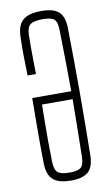

<svg xmlns="http://www.w3.org/2000/svg" viewBox="-91 -849 520 901"><g transform="rotate(-10 169.5 -399.0)"><path d="M174 5Q114 5 87.5 -18.8Q61 -42.5 60 -97Q58.5 -180.5 59 -256.5Q59.5 -332.5 60 -408H246Q246 -473.5 244.8 -542.8Q243.5 -612 242 -701Q241.5 -738.5 227.2 -751.2Q213 -764 173 -764Q129 -764 113 -751.2Q97 -738.5 96 -701Q95.5 -668.5 95.5 -638.5Q95.5 -608.5 96 -578.5Q96.5 -548.5 97 -516H57Q55.5 -568.5 55 -608.5Q54.5 -648.5 56 -701Q57.5 -756 85 -779.5Q112.5 -803 173 -803Q231 -803 256.2 -779.5Q281.5 -756 282 -701Q283 -617.5 283.8 -543.5Q284.5 -469.5 284.5 -398.8Q284.5 -328 283.8 -254.2Q283 -180.5 282 -97Q281.5 -42.5 256.2 -18.8Q231 5 174 5ZM174 -33Q213 -33 227.2 -46.2Q241.5 -59.5 242 -97Q243.5 -179 244.5 -244.5Q245.5 -310 246 -370H100Q99.5 -322 99 -281.8Q98.5 -241.5 98.5 -198Q98.5 -154.5 100 -97Q101 -59.5 116.2 -46.2Q131.5 -33 174 -33Z"/></g></svg>

Font: Big Shoulders Text SC Thin
Style: Regular
Weight: 100
Designer: Patric King
Foundry: XO Type Co
Version: Version 2.002